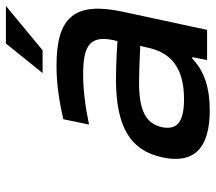

<svg xmlns="http://www.w3.org/2000/svg" viewBox="-60 -660 729 649"><g transform="rotate(-90 304.5 -335.5)"><path d="M408 -509C348 -509 292 -501 226 -486L208 -399C269 -412 328 -419 378 -419C478 -419 510 -394 493 -315L490 -303C430 -307 386 -308 362 -308C199 -308 120 -259 97 -151C74 -43 129 9 256 9C332 9 388 -9 431 -50H436L426 0H528L590 -288C623 -446 573 -509 408 -509ZM199 -152C211 -207 255 -230 351 -230C379 -230 430 -228 474 -226L468 -201C451 -119 396 -78 294 -78C217 -78 189 -101 199 -152ZM382 -556H459L609 -680H482Z"/></g></svg>

Font: LT Wave Mono Medium
Style: Italic
Weight: 500
Designer: Daniel Lyons
Version: Version 2.5 (Glyphs App)